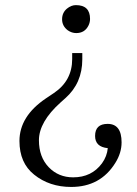

<svg xmlns="http://www.w3.org/2000/svg" viewBox="-20 -740 544 761"><path d="M266.1 -529.8H306.2V-504.9Q306.2 -410.6 239.3 -351.1L220.2 -334Q134.3 -256.8 134.3 -184.1Q134.3 -117.7 173.3 -77.1Q211.9 -37.1 270 -37.1Q343.3 -37.1 384.3 -92.8Q404.3 -120.6 407.2 -152.8Q356.9 -157.7 356.9 -201.2Q356.9 -249 406.7 -249Q461.9 -249 461.9 -175.8Q461.9 -133.8 437 -94.2Q377.9 1 262.2 1Q175.8 1 115.2 -47.9Q57.1 -94.2 57.1 -181.2Q57.1 -279.3 162.1 -350.1L193.4 -371.1Q266.1 -419.9 266.1 -505.9ZM280.8 -719.7Q336.9 -719.7 336.9 -665Q336.9 -651.9 331.1 -639.6Q316.4 -608.9 282.2 -608.9Q264.6 -608.9 249 -619.6Q226.1 -636.7 226.1 -663.6Q226.1 -689.5 245.1 -705.6Q262.2 -719.7 280.8 -719.7Z"/></svg>

Font: I.Ming
Style: Regular
Weight: 400
Designer: Ichiten Fonts Project
Version: Version 6.11; Dec 27, 2019